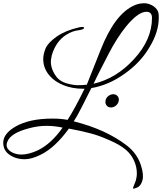

<svg xmlns="http://www.w3.org/2000/svg" viewBox="-25 -870 1004 1190"><path d="M629 -245Q631 -262 645.5 -274Q660 -286 677 -286Q694 -286 704 -274Q714 -262 711 -245Q708 -228 694 -216Q680 -204 663 -204Q646 -204 636 -216Q626 -228 629 -245ZM959 -760Q959 -672 902 -578Q846 -482 746 -412Q648 -342 541 -324Q510 -262 488.5 -219.5Q467 -177 453 -152L432 -118Q631 -68 760 31Q826 82 849 156Q867 213 858 247Q849 281 826 292Q816 295 809.5 298Q803 301 801 299Q799 297 801 289.5Q803 282 811 264Q819 248 822 223.5Q825 199 820 171Q815 143 800 114Q785 85 757 60Q719 27 651 -2Q583 -32 534 -44Q509 -51 476.5 -58Q444 -65 402 -73Q315 47 225 90Q170 117 127.5 117Q85 117 52 100Q-5 72 -5 15Q-5 -41 70 -85Q156 -135 300 -135Q326 -135 349.5 -133Q373 -131 394 -127Q440 -199 499 -320H488Q425 -320 371 -341Q317 -362 285 -398Q243 -444 243 -504Q243 -535 258 -571Q274 -607 327.5 -644Q381 -681 463 -700Q476 -703 485 -703Q494 -703 496 -698Q498 -693 488 -689Q478 -685 465 -683Q424 -679 385 -654Q322 -614 296 -528Q293 -514 291 -499.5Q289 -485 291.5 -468.5Q294 -452 302 -432.5Q310 -413 327 -391Q350 -364 389 -353Q429 -342 458.5 -342Q488 -342 513 -345L598 -559Q686 -784 808 -837Q838 -850 870 -850Q885 -850 900.5 -844.5Q916 -839 928.5 -830Q941 -821 949 -809Q957 -797 958 -783Q959 -777 959 -771Q959 -765 959 -760ZM917 -759Q917 -797 882 -797Q832 -797 758 -708Q701 -638 648 -536Q622 -485 598.5 -439.5Q575 -394 555 -351Q695 -383 805 -503Q917 -624 917 -759ZM363 -79Q314 -90 262 -90Q210 -90 155 -75Q39 -45 20 10Q16 19 16 29Q16 42 24 53Q32 64 44.5 71.5Q57 79 73.5 83.5Q90 88 107 88Q152 88 209 62Q293 21 363 -79Z"/></svg>

Font: #9Slide05 Great Vibes
Style: Regular
Weight: 400
Designer: Robert E. Leuschke
Foundry: Robert E. Leuschke
Version: Version 1.001